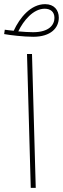

<svg xmlns="http://www.w3.org/2000/svg" viewBox="-42 -904 303 924"><path d="M118 -727C203 -727 241 -770 241 -819C241 -855 219 -884 175 -884C106 -884 53 -819 24 -756C7 -758 -8 -759 -19 -761L-22 -740C5 -735 71 -727 118 -727ZM173 -862C200 -862 220 -848 220 -818C220 -785 195 -749 117 -749C95 -749 69 -751 46 -753C71 -805 118 -862 173 -862ZM106 0H130L112 -644H88Z"/></svg>

Font: Noto Sans Arabic UI SmCn Th
Style: Regular
Weight: 100
Width: 4
Designer: Monotype Design Team, Nadine Chahine and Nizar Qandah
Foundry: Monotype Imaging Inc.
Version: Version 2.010